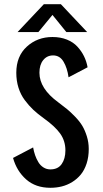

<svg xmlns="http://www.w3.org/2000/svg" viewBox="-20 -882 490 913"><path d="M394.5 -729.5H295.5L229.5 -811L162.5 -729.5H63.5L188.5 -862H269.5ZM219.5 11Q149.5 11 104.5 -28.8Q59.5 -68.5 42 -131L137.5 -181Q141 -161 147 -143.8Q153 -126.5 162.5 -110.8Q172 -95 186.8 -85.8Q201.5 -76.5 219.5 -76.5Q255.5 -76.5 273.2 -101.8Q291 -127 291 -167Q291 -212 266.2 -246.8Q241.5 -281.5 187.5 -320Q159 -340.5 138 -360.2Q117 -380 97.5 -406.2Q78 -432.5 67.8 -465.2Q57.5 -498 57.5 -536Q57.5 -614.5 107.5 -660.2Q157.5 -706 229.5 -706Q267.5 -706 298 -693.8Q328.5 -681.5 348 -660.2Q367.5 -639 379.5 -614.5Q391.5 -590 396.5 -562L306 -514.5Q300 -558.5 282.2 -588.5Q264.5 -618.5 232.5 -618.5Q203.5 -618.5 185.5 -596.2Q167.5 -574 167.5 -536Q167.5 -461 257 -395.5Q282.5 -376.5 299.2 -362.8Q316 -349 337.5 -326.8Q359 -304.5 371.5 -283.5Q384 -262.5 393 -233.8Q402 -205 402 -173.5Q402 -135.5 391.8 -104.2Q381.5 -73 364.2 -52Q347 -31 323.5 -16.5Q300 -2 274 4.5Q248 11 219.5 11Z"/></svg>

Font: League Mono Condensed Medium
Style: Regular
Weight: 500
Width: 1
Designer: Tyler Finck
Foundry: The League of Moveable Type / Tyler Finck
Version: Version 2.210